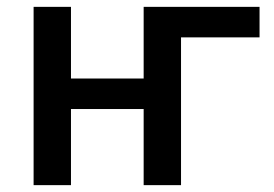

<svg xmlns="http://www.w3.org/2000/svg" viewBox="-20 -540 800 560"><path d="M78 0V-520H187V-311H399V-520H737V-431H508V0H399V-222H187V0Z"/></svg>

Font: IBM Plex Sans Medm
Style: Regular
Weight: 500
Designer: Mike Abbink, Paul van der Laan, Pieter van Rosmalen
Foundry: Bold Monday
Version: Version 3.005